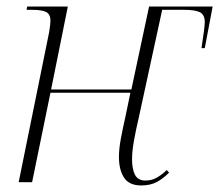

<svg xmlns="http://www.w3.org/2000/svg" viewBox="-20 -556 669 586"><path d="M411 10Q374 10 358.5 -14Q343 -38 343 -77Q343 -101 348.5 -131Q354 -161 362 -196L378 -273H134L78 0H37L130 -458Q134 -482 134 -493Q134 -512 121.5 -519Q109 -526 78 -526H61L63 -536H187L136 -283H381L435 -536H629L605 -409H595Q600 -441 602.5 -461.5Q605 -482 605 -488Q605 -511 590.5 -518.5Q576 -526 543 -526H475L404 -199Q395 -161 389 -127.5Q383 -94 383 -70Q383 -40 392 -22.5Q401 -5 424 -5Q442 -5 457 -13Q472 -21 489 -37L496 -29Q478 -11 458.5 -0.5Q439 10 411 10Z"/></svg>

Font: Noto Serif Display SemiCondensed ExtraLight
Style: Italic
Weight: 200
Width: 4
Italic angle: -12°
Designer: Monotype Design Team
Foundry: Monotype Imaging Inc.
Version: Version 2.009